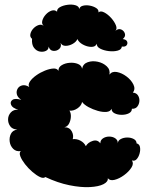

<svg xmlns="http://www.w3.org/2000/svg" viewBox="-20 -799 662 821"><path d="M174 -42Q166 -35 151 -42Q136 -49 118.5 -64Q101 -79 87 -97Q73 -115 67 -130.5Q61 -146 69 -153Q49 -150 36.5 -162.5Q24 -175 21.5 -193Q19 -211 26.5 -226.5Q34 -242 54 -245Q33 -246 23.5 -259.5Q14 -273 14.5 -289.5Q15 -306 26.5 -318.5Q38 -331 58 -330Q33 -337 27.5 -350.5Q22 -364 33.5 -372Q45 -380 71 -372Q55 -383 52 -396Q49 -409 55.5 -420Q62 -431 75.5 -434Q89 -437 105 -427Q99 -437 108 -450.5Q117 -464 134.5 -476.5Q152 -489 172 -497Q192 -505 208 -506Q224 -507 230 -496Q229 -511 243.5 -520Q258 -529 278 -530.5Q298 -532 313.5 -525.5Q329 -519 331 -505Q335 -526 355 -533Q375 -540 398 -535Q421 -530 436.5 -515.5Q452 -501 448 -480Q459 -495 480 -491Q501 -487 521 -472Q541 -457 550.5 -437.5Q560 -418 548 -403Q563 -402 570 -391Q577 -380 576 -366.5Q575 -353 567 -343Q559 -333 544 -334Q544 -321 531 -314.5Q518 -308 500.5 -308Q483 -308 470 -314.5Q457 -321 457 -334Q452 -322 435.5 -320.5Q419 -319 398 -325Q377 -331 358.5 -341Q340 -351 331 -363Q328 -347 311 -335.5Q294 -324 277 -326Q284 -315 283 -299Q282 -283 275 -270Q268 -257 255 -255Q277 -255 286.5 -238Q296 -221 291 -204Q308 -206 324 -197.5Q340 -189 347 -174Q356 -190 376.5 -196.5Q397 -203 409 -186Q409 -200 420.5 -207.5Q432 -215 447 -215Q462 -215 473 -207.5Q484 -200 484 -186Q484 -198 496.5 -204.5Q509 -211 524.5 -211Q540 -211 552 -204.5Q564 -198 564 -186Q576 -183 578.5 -170.5Q581 -158 577 -143Q573 -128 564.5 -118.5Q556 -109 544 -113Q553 -100 542 -82.5Q531 -65 510.5 -50Q490 -35 470 -30Q450 -25 441 -37Q443 -22 422.5 -11.5Q402 -1 364 1Q326 3 276.5 -7Q227 -17 174 -42ZM117 -633Q107 -641 110 -654Q113 -667 123 -677.5Q133 -688 145.5 -692Q158 -696 167 -688Q157 -697 161 -711Q165 -725 176 -737Q187 -749 200.5 -753.5Q214 -758 224 -749Q223 -761 236.5 -768.5Q250 -776 269 -778.5Q288 -781 303 -776.5Q318 -772 319 -760Q321 -771 334.5 -774.5Q348 -778 364 -775Q380 -772 391.5 -764.5Q403 -757 401 -746Q410 -754 425.5 -746Q441 -738 455 -722.5Q469 -707 475.5 -691Q482 -675 473 -667Q486 -678 498 -673Q510 -668 514 -655.5Q518 -643 505 -632Q520 -630 523.5 -621.5Q527 -613 521.5 -605.5Q516 -598 501 -600Q500 -587 483 -582.5Q466 -578 445 -580.5Q424 -583 408.5 -591Q393 -599 394 -612Q388 -598 370 -598.5Q352 -599 334.5 -608.5Q317 -618 311 -632Q306 -620 291 -611.5Q276 -603 260.5 -603Q245 -603 239 -616Q244 -599 233 -589.5Q222 -580 207.5 -581.5Q193 -583 188 -600Q188 -587 176.5 -581.5Q165 -576 150.5 -578.5Q136 -581 125.5 -594.5Q115 -608 117 -633Z"/></svg>

Font: Rubik Bubbles
Style: Regular
Weight: 400
Designer: Hubert and Fischer, NaN
Foundry: Hubert and Fischer, NaN
Version: Version 2.200